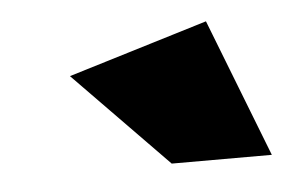

<svg xmlns="http://www.w3.org/2000/svg" viewBox="-29 -837 384 256"><g transform="rotate(-5 163.0 -708.5)"><path d="M192 -616H326L254 -801L67 -744Z"/></g></svg>

Font: Geom Black
Style: Bold Italic
Weight: 900
Italic angle: -10°
Version: Version 1.102